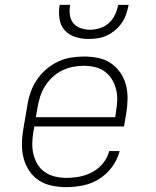

<svg xmlns="http://www.w3.org/2000/svg" viewBox="-20 -760 640 788"><path d="M252 8Q222 8 193 2Q164 -4 140.5 -19Q117 -34 101 -57.5Q85 -81 77.5 -108.5Q70 -136 70 -166Q70 -196 75 -226L92 -326Q96 -353 105 -379.5Q114 -406 130 -430.5Q146 -455 168.5 -474.5Q191 -494 217 -506.5Q243 -519 270.5 -523.5Q298 -528 325 -528Q355 -528 383.5 -522Q412 -516 435 -500.5Q458 -485 474 -461.5Q490 -438 497 -411Q504 -384 503.5 -354Q503 -324 498 -294L489 -241H121L117 -219Q113 -196 112.5 -172Q112 -148 117.5 -126Q123 -104 134.5 -85Q146 -66 164.5 -53.5Q183 -41 205.5 -35.5Q228 -30 252 -30Q279 -30 306 -35Q333 -40 358.5 -53.5Q384 -67 402.5 -89.5Q421 -112 428 -140H471Q462 -105 440 -75Q418 -45 387 -25.5Q356 -6 321 1Q286 8 252 8ZM453 -279 456 -301Q460 -324 461 -347.5Q462 -371 456.5 -393Q451 -415 439.5 -434Q428 -453 410.5 -466Q393 -479 370.5 -484.5Q348 -490 324 -490Q301 -490 278.5 -485.5Q256 -481 234.5 -470.5Q213 -460 195 -443Q177 -426 164.5 -406Q152 -386 145 -364Q138 -342 134 -319L127 -279ZM343 -600Q315 -600 288.5 -608.5Q262 -617 245 -636.5Q228 -656 224 -684Q220 -712 225 -740H268Q264 -720 266.5 -700Q269 -680 280.5 -665.5Q292 -651 311 -644.5Q330 -638 349 -638Q370 -638 390.5 -644.5Q411 -651 427 -665.5Q443 -680 452 -699.5Q461 -719 465 -740H508Q504 -721 498 -702.5Q492 -684 480.5 -667Q469 -650 453 -636.5Q437 -623 419 -614.5Q401 -606 381.5 -603Q362 -600 343 -600Z"/></svg>

Font: Iosevka Etoile XLtObl
Style: Regular
Weight: 200
Italic angle: -9°
Designer: Belleve Invis
Foundry: Belleve Invis
Version: Version 15.5.2; ttfautohint (v1.8.4)